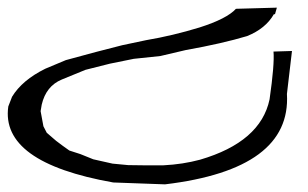

<svg xmlns="http://www.w3.org/2000/svg" viewBox="-781 499 804 502"><path d="M-62 536.1H-64.9Q-86.4 573.7 -134.8 593.3Q-199.7 612.8 -295.4 629.9L-361.8 645.5L-431.2 652.8L-493.7 665.5L-557.6 681.6L-619.6 707Q-660.6 724.1 -671.9 772.5L-674.8 789.6L-667.5 829.1L-658.7 846.2L-634.3 867.2L-616.7 880.4L-599.6 892.6L-570.8 901.9L-537.1 915.5L-486.8 926.8L-445.8 930.7L-407.2 931.2H-353.5Q-303.2 928.7 -257.8 916.5Q-99.6 870.1 -76.2 758.8Q-63 667 -65.9 633.8L-17.6 632.3L-30.8 744.6Q-19 941.4 -349.6 981L-484.9 976.1Q-780.3 923.8 -759.3 777.3L-749.5 752Q-723.1 708.5 -662.6 678.7L-608.9 656.2L-529.8 634.8L-461.4 617.2L-398.9 604Q-329.6 592.3 -259.3 570.8Q-187.5 547.9 -164.1 522L-57.1 519Z"/></svg>

Font: Bharatayuddha
Style: Regular
Weight: 400
Designer: R.S. Wihananto
Foundry: R.S. Wihananto
Version: Version 2.0.1